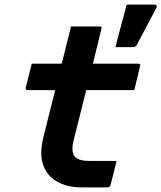

<svg xmlns="http://www.w3.org/2000/svg" viewBox="-20 -815 702 835"><path d="M487 -115Q480 -88 474 -63Q468 -38 461 -11Q458 0 447 0H337Q274 0 229.5 -24.5Q185 -49 168 -97Q151 -145 168 -216Q181 -268 194 -319.5Q207 -371 220 -423H100Q95 -423 93 -426.5Q91 -430 92 -434Q99 -462 105 -486Q111 -510 118 -538H248Q252 -553 256 -568.5Q260 -584 264 -600Q270 -626 276.5 -650.5Q283 -675 289 -700H413Q425 -700 421 -689Q412 -651 402.5 -613.5Q393 -576 384 -538H581Q593 -538 589 -527Q582 -499 576.5 -475Q571 -451 564 -423H355Q342 -370 328.5 -317.5Q315 -265 302 -212Q286 -154 307 -132Q324 -115 370 -115ZM652 -795Q659 -795 661 -790.5Q663 -786 660 -780Q642 -746 630 -724Q618 -702 606.5 -679.5Q595 -657 575 -620Q570 -610 557 -610H482Q492 -649 499 -675.5Q506 -702 513.5 -729Q521 -756 531 -795Z"/></svg>

Font: Recursive Mn Lnr St
Style: Bold Italic
Weight: 700
Italic angle: -15°
Monospace: yes
Version: Version 1.079;hotconv 1.0.112;makeotfexe 2.5.65598; ttfautoh